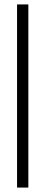

<svg xmlns="http://www.w3.org/2000/svg" viewBox="-20 -725 224 867"><path d="M108 122H57V-705H108Z"/></svg>

Font: League Spartan Light
Style: Regular
Weight: 277
Foundry: The League of Moveable Type
Version: Version 2.002